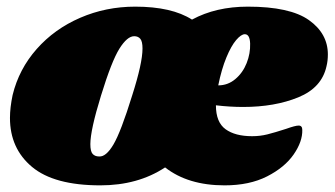

<svg xmlns="http://www.w3.org/2000/svg" viewBox="-20 -549 1007 578"><path d="M967 -385Q967 -366 963 -350Q949 -285 878 -256Q807 -227 712 -227Q672 -227 630 -232Q630 -181 659 -160Q688 -139 739 -139Q763 -139 785 -144.5Q807 -150 841 -161Q869 -171 879 -171Q890 -171 890 -158Q891 -123 864 -84Q837 -45 784 -18Q731 9 656 9Q546 9 477 -45Q395 9 282 9Q143 9 76.5 -46.5Q10 -102 10 -194Q10 -225 18 -263Q37 -341 90.5 -401.5Q144 -462 221.5 -495.5Q299 -529 387 -529Q497 -529 558 -490Q630 -529 726 -529Q853 -529 910 -488.5Q967 -448 967 -385ZM733 -418Q732 -446 717 -446Q706 -446 691 -428.5Q676 -411 661.5 -376Q647 -341 637 -292Q666 -292 688.5 -311Q711 -330 722.5 -359Q734 -388 733 -418ZM409 -403Q409 -424 402.5 -432Q396 -440 384 -440Q363 -440 339.5 -402.5Q316 -365 284 -261Q252 -157 252 -115Q252 -93 259 -85.5Q266 -78 278 -78Q299 -76 321.5 -114Q344 -152 378 -262Q409 -359 409 -403Z"/></svg>

Font: Shrikhand
Style: Regular
Weight: 400
Italic angle: -14°
Version: Version 1.000;PS 1.000;hotconv 1.0.88;makeotf.lib2.5.647800